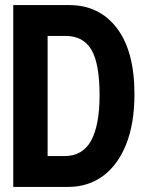

<svg xmlns="http://www.w3.org/2000/svg" viewBox="-20 -734 570 754"><path d="M32 0V-714H252Q370 -714 439 -623.5Q508 -533 508 -364Q508 -249 475.5 -167.5Q443 -86 384.5 -43Q326 0 248 0ZM232 -121Q305 -121 338 -182Q371 -243 371 -360Q371 -484 339 -538.5Q307 -593 237 -593H167V-121Z"/></svg>

Font: Noto Sans Mono Condensed
Style: Bold
Weight: 700
Width: 3
Designer: Monotype Design Team
Foundry: Monotype Imaging Inc.
Version: Version 2.014